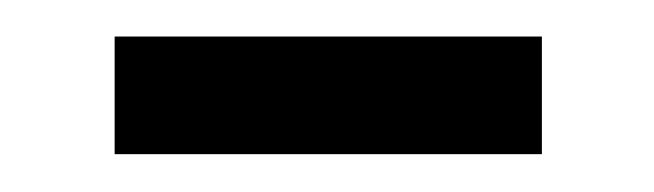

<svg xmlns="http://www.w3.org/2000/svg" viewBox="-20 -302 351 103"><path d="M41.5 -219.3V-282.4H270.7V-219.3Z"/></svg>

Font: Source Sans 3 VF
Style: Regular
Weight: 200
Designer: Paul D. Hunt
Foundry: Adobe
Version: Version 3.046;hotconv 1.0.118;makeotfexe 2.5.65603